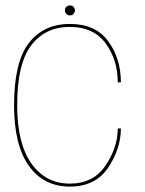

<svg xmlns="http://www.w3.org/2000/svg" viewBox="-20 -686 536 710"><path d="M238.5 4Q333 4 380 -66.2Q427 -136.5 427 -211H415.5Q415.5 -141.5 370.5 -74.2Q325.5 -7 238.5 -7Q149 -7 96.2 -81.2Q43.5 -155.5 43.5 -296.5Q43.5 -450.5 95.5 -518.5Q147.5 -586.5 238.5 -586.5Q326 -586.5 370.8 -525.5Q415.5 -464.5 415.5 -381.5H427Q427 -469.5 380.2 -533.5Q333.5 -597.5 238.5 -597.5Q141.5 -597.5 86.8 -527Q32 -456.5 32 -296.5Q32 -149.5 86.8 -72.8Q141.5 4 238.5 4ZM239 -629Q246.5 -629 251.8 -634.8Q257 -640.5 257 -648Q257 -655.5 251.8 -660.8Q246.5 -666 239 -666Q231 -666 225.5 -660.8Q220 -655.5 220 -648Q220 -640 225.8 -634.5Q231.5 -629 239 -629Z"/></svg>

Font: Anybody Thin
Style: Regular
Weight: 100
Designer: Tyler Finck
Foundry: Etcetera Type Company
Version: Version 1.114;gftools[0.9.25]